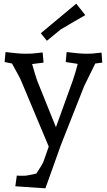

<svg xmlns="http://www.w3.org/2000/svg" viewBox="-20 -785 579 1040"><path d="M341 -503Q411 -494 448 -494Q485 -494 501 -497L530 -500L534 -446L496 -441Q438 -324 436 -319L310 0L226 235L63 224L71 166Q76 167 87 167H111Q127 167 177 155Q209 107 216 89L244 9L96 -344Q92 -357 45 -441L5 -449L10 -503Q80 -494 118.5 -494Q157 -494 176 -497L211 -501L216 -446L154 -438Q170 -382 181 -349L283 -96L375 -351Q390 -395 401 -439L336 -449ZM393 -765 442 -703Q392 -675 381 -668L308 -625L234 -564L201 -605Z"/></svg>

Font: Andada
Style: Regular
Weight: 400
Designer: Carolina Giovagnoli
Foundry: Carolina Giovagnoli
Version: Version 1.002